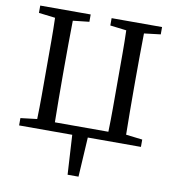

<svg xmlns="http://www.w3.org/2000/svg" viewBox="-95 -753 958 1057"><g transform="rotate(10 384.5 -224.5)"><path d="M443 -629V-670H725V-629L633 -618Q632 -554 631.5 -489Q631 -424 631 -359V-310Q631 -245 631.5 -180Q632 -115 633 -52L725 -41V0H428L415 221H354L341 0H44V-41L136 -52Q138 -117 138 -181.5Q138 -246 138 -310V-359Q138 -424 138 -489Q138 -554 136 -618L44 -629V-670H326V-629L235 -619Q234 -554 233.5 -489Q233 -424 233 -359V-310Q233 -245 233.5 -180Q234 -115 235 -51H534Q536 -116 536 -181Q536 -246 536 -310V-359Q536 -424 536 -489.5Q536 -555 534 -618Z"/></g></svg>

Font: Source Serif 4
Style: Regular
Weight: 400
Designer: Frank Grießhammer
Foundry: Adobe
Version: Version 4.005;hotconv 1.1.0;makeotfexe 2.6.0